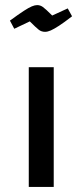

<svg xmlns="http://www.w3.org/2000/svg" viewBox="-20 -734 325 754"><path d="M93 0V-470H191V0ZM157 -609Q143 -609 132.5 -617Q122 -625 97 -650L36 -621L19 -653Q53 -678 73 -691Q93 -704 105 -709Q117 -714 126 -714Q138 -714 148.5 -706.5Q159 -699 185 -673L246 -701L263 -670Q232 -646 212 -633Q192 -620 179.5 -614.5Q167 -609 157 -609Z"/></svg>

Font: Changa Medium
Style: Regular
Weight: 500
Designer: Eduardo Rodriguez Tunni
Foundry: Eduardo Rodriguez Tunni
Version: Version 3.003